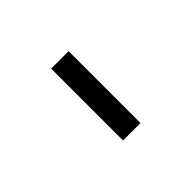

<svg xmlns="http://www.w3.org/2000/svg" viewBox="36 -935 529 529"><g transform="rotate(45 300.0 -671.0)"><path d="M160 -705H440V-637H160Z"/></g></svg>

Font: IBM Plex Sans Devanagari
Style: Regular
Weight: 400
Designer: Mike Abbink, Paul van der Laan, Pieter van Rosmalen, Erin McLaughlin
Foundry: Bold Monday
Version: Version 1.1